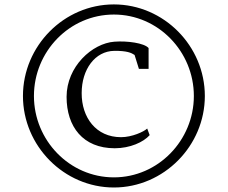

<svg xmlns="http://www.w3.org/2000/svg" viewBox="-20 -957 1032 870"><path d="M496.1 -107.4C722.2 -107.4 908.2 -296.4 908.2 -522C908.2 -748.5 722.2 -937 496.1 -937C269.5 -937 84 -748.5 84 -522C84 -296.4 269.5 -107.4 496.1 -107.4ZM496.1 -153.3C294.9 -153.3 133.8 -321.3 133.8 -522C133.8 -723.6 294.9 -891.1 496.1 -891.1C696.8 -891.1 858.4 -723.6 858.4 -522C858.4 -321.3 696.8 -153.3 496.1 -153.3ZM500 -285.2C569.3 -285.2 630.4 -313 658.2 -344.7L647 -374.5C631.3 -359.9 578.1 -335.4 528.3 -335.4C415.5 -335.4 349.6 -424.3 350.1 -535.2C350.1 -642.6 410.6 -725.6 498 -726.6C554.7 -727.1 575.2 -717.8 589.8 -708L609.4 -645H653.3V-739.3C633.3 -762.2 556.2 -772.5 498.5 -768.1C397.5 -760.7 281.7 -655.3 281.7 -518.1C281.7 -382.8 356 -285.2 500 -285.2Z"/></svg>

Font: Merriweather
Style: Light
Weight: 250
Designer: Eben Sorkin ( eben@eyebytes.com )
Foundry: Sorkin Type Co.
Version: Version 1.003